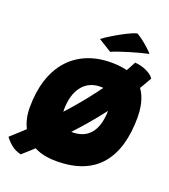

<svg xmlns="http://www.w3.org/2000/svg" viewBox="-195 -1000 1038 1180"><g transform="rotate(20 324.0 -410.0)"><path d="M547 -709.5Q593 -705.5 627.2 -688Q661.5 -670.5 673 -650.5Q603.5 -525 523.8 -416.8Q444 -308.5 363.2 -218.8Q282.5 -129 209 -58.8Q135.5 11.5 78.5 61Q39 51.5 13.8 30.2Q-11.5 9 -29 -15Q39.5 -75 117.8 -152.2Q196 -229.5 274.8 -319.2Q353.5 -409 424 -507.8Q494.5 -606.5 547 -709.5ZM297 25.5Q207 25.5 148.2 -7.8Q89.5 -41 60.8 -98.5Q32 -156 32 -229.5Q32 -329.5 57.2 -409Q82.5 -488.5 131.2 -544.5Q180 -600.5 250.5 -630.2Q321 -660 411 -660Q508.5 -660 566.5 -627Q624.5 -594 650.2 -535Q676 -476 676 -398.5Q676 -299 653.8 -220.5Q631.5 -142 585.5 -87Q539.5 -32 467.8 -3.2Q396 25.5 297 25.5ZM329.5 -175Q372 -175 402.8 -189.5Q433.5 -204 453 -231Q472.5 -258 482 -295.5Q491.5 -333 491.5 -379Q491.5 -408 483.8 -435.2Q476 -462.5 456.2 -480Q436.5 -497.5 399.5 -497.5Q358 -497.5 327 -482Q296 -466.5 275.5 -438.2Q255 -410 244.8 -372Q234.5 -334 234.5 -289Q234.5 -262 243.5 -235.8Q252.5 -209.5 273.5 -192.2Q294.5 -175 329.5 -175ZM500 -882.5Q527.5 -865.5 551.5 -845.8Q575.5 -826 591.5 -810.5Q607.5 -795 611 -789.5Q587 -784.5 554.5 -776Q522 -767.5 488 -757.2Q454 -747 425 -736.8Q396 -726.5 379.5 -719L294 -772Q315 -788 345 -806.5Q375 -825 406.2 -842Q437.5 -859 463 -870.2Q488.5 -881.5 500 -882.5Z"/></g></svg>

Font: Grandstander Thin Black
Style: Italic
Weight: 900
Italic angle: -15°
Version: Version 1.200